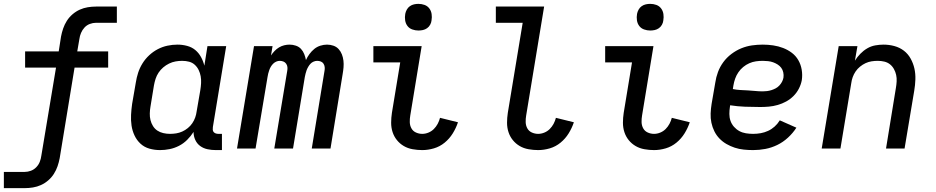

<svg xmlns="http://www.w3.org/2000/svg" viewBox="-25 -769 4845 994"><path d="M-5 205V121H103Q119 121 135 115Q151 109 163 96.5Q175 84 181 68.5Q187 53 189 37L265 -419H105V-503H279L291 -580Q295 -601 302 -621.5Q309 -642 321 -661Q333 -680 350.5 -695Q368 -710 388 -719Q408 -728 429.5 -731.5Q451 -735 472 -735H580V-651H472Q456 -651 440 -645Q424 -639 412.5 -626.5Q401 -614 394.5 -598.5Q388 -583 386 -567L375 -503H535V-419H361L284 50Q280 71 273 91.5Q266 112 254 131Q242 150 224.5 165Q207 180 187 189Q167 198 145.5 201.5Q124 205 103 205Z M804 8Q775 8 748.5 0.5Q722 -7 702.5 -25Q683 -43 671.5 -67.5Q660 -92 656 -119Q652 -146 653.5 -174.5Q655 -203 659 -231L678 -341Q682 -367 690 -392Q698 -417 712.5 -440.5Q727 -464 747.5 -483Q768 -502 792 -514.5Q816 -527 842 -532.5Q868 -538 894 -538Q919 -538 943.5 -531.5Q968 -525 986 -510Q1004 -495 1015.5 -474Q1027 -453 1033 -429L1049 -530H1146L1077 -111Q1076 -104 1076.5 -97Q1077 -90 1081.5 -85Q1086 -80 1092.5 -78Q1099 -76 1106 -76H1124V8H1092Q1070 8 1049 3.5Q1028 -1 1011.5 -13Q995 -25 986 -44.5Q977 -64 977 -86Q977 -86 977 -86Q977 -86 977 -86Q963 -64 944 -45Q925 -26 901.5 -14Q878 -2 853 3Q828 8 804 8ZM855 -76Q871 -76 887 -78.5Q903 -81 918.5 -88Q934 -95 947.5 -106Q961 -117 970.5 -131Q980 -145 985.5 -160.5Q991 -176 993 -192L1012 -302Q1015 -320 1016 -338.5Q1017 -357 1014 -374Q1011 -391 1003.5 -406.5Q996 -422 983.5 -433.5Q971 -445 954 -449.5Q937 -454 918 -454Q901 -454 884 -451Q867 -448 850.5 -440Q834 -432 820 -420Q806 -408 796 -393Q786 -378 780.5 -361Q775 -344 772 -327L754 -217Q751 -200 750.5 -182Q750 -164 754 -147.5Q758 -131 767 -116.5Q776 -102 789.5 -93Q803 -84 820 -80Q837 -76 855 -76Z M1202 0 1290 -530H1386L1378 -482Q1386 -494 1396.5 -505Q1407 -516 1419.5 -523.5Q1432 -531 1446 -534.5Q1460 -538 1474 -538Q1474 -538 1474 -538Q1474 -538 1474 -538Q1491 -538 1507 -532.5Q1523 -527 1533.5 -515.5Q1544 -504 1550 -489Q1556 -474 1559 -458Q1566 -474 1577 -489Q1588 -504 1602 -515.5Q1616 -527 1633.5 -532.5Q1651 -538 1668 -538Q1668 -538 1668 -538Q1668 -538 1668 -538Q1685 -538 1701 -532.5Q1717 -527 1728 -515Q1739 -503 1745 -487.5Q1751 -472 1753 -455Q1755 -438 1753.5 -420.5Q1752 -403 1749 -386L1686 0H1589L1655 -402Q1657 -412 1656 -421.5Q1655 -431 1650 -439Q1645 -447 1636 -450.5Q1627 -454 1617 -454Q1608 -454 1598.5 -450Q1589 -446 1582.5 -439Q1576 -432 1571 -423.5Q1566 -415 1562.5 -406Q1559 -397 1557 -388Q1555 -379 1553 -370L1492 0H1395L1462 -402Q1464 -412 1463 -421.5Q1462 -431 1456.5 -439Q1451 -447 1442 -450.5Q1433 -454 1423 -454Q1414 -454 1405 -450Q1396 -446 1389 -439Q1382 -432 1377 -423.5Q1372 -415 1369 -406Q1366 -397 1363.5 -388Q1361 -379 1360 -370L1298 0Z M2161 8Q2136 8 2111 3.5Q2086 -1 2065.5 -13Q2045 -25 2030 -43.5Q2015 -62 2007.5 -85Q2000 -108 2000 -133.5Q2000 -159 2004 -185L2047 -446H1908V-530H2158L2099 -171Q2096 -154 2096.5 -136.5Q2097 -119 2105 -104.5Q2113 -90 2128.5 -83Q2144 -76 2161 -76Q2177 -76 2193 -82.5Q2209 -89 2221 -101Q2233 -113 2241 -128Q2249 -143 2253 -159L2346 -136Q2336 -106 2319 -78.5Q2302 -51 2277 -30.5Q2252 -10 2221.5 -1Q2191 8 2161 8ZM2141 -611Q2125 -611 2109.5 -616.5Q2094 -622 2084.5 -634.5Q2075 -647 2072.5 -663.5Q2070 -680 2073 -697Q2075 -708 2081 -719Q2087 -730 2097 -737Q2107 -744 2118.5 -746.5Q2130 -749 2141 -749Q2158 -749 2173 -743.5Q2188 -738 2197.5 -725.5Q2207 -713 2209.5 -696.5Q2212 -680 2209 -663Q2208 -652 2202 -641Q2196 -630 2186 -623Q2176 -616 2164.5 -613.5Q2153 -611 2141 -611Z M2761 8Q2736 8 2711 3.5Q2686 -1 2665.5 -13Q2645 -25 2630 -43.5Q2615 -62 2607.5 -85Q2600 -108 2600 -133.5Q2600 -159 2604 -185L2681 -651H2542V-735H2792L2699 -171Q2696 -154 2696.5 -136.5Q2697 -119 2705 -104.5Q2713 -90 2728.5 -83Q2744 -76 2761 -76Q2777 -76 2793 -82.5Q2809 -89 2821 -101Q2833 -113 2841 -128Q2849 -143 2853 -159L2946 -136Q2936 -106 2919 -78.5Q2902 -51 2877 -30.5Q2852 -10 2821.5 -1Q2791 8 2761 8Z M3361 8Q3336 8 3311 3.5Q3286 -1 3265.5 -13Q3245 -25 3230 -43.5Q3215 -62 3207.5 -85Q3200 -108 3200 -133.5Q3200 -159 3204 -185L3247 -446H3108V-530H3358L3299 -171Q3296 -154 3296.5 -136.5Q3297 -119 3305 -104.5Q3313 -90 3328.5 -83Q3344 -76 3361 -76Q3377 -76 3393 -82.5Q3409 -89 3421 -101Q3433 -113 3441 -128Q3449 -143 3453 -159L3546 -136Q3536 -106 3519 -78.5Q3502 -51 3477 -30.5Q3452 -10 3421.5 -1Q3391 8 3361 8ZM3341 -611Q3325 -611 3309.5 -616.5Q3294 -622 3284.5 -634.5Q3275 -647 3272.5 -663.5Q3270 -680 3273 -697Q3275 -708 3281 -719Q3287 -730 3297 -737Q3307 -744 3318.5 -746.5Q3330 -749 3341 -749Q3358 -749 3373 -743.5Q3388 -738 3397.5 -725.5Q3407 -713 3409.5 -696.5Q3412 -680 3409 -663Q3408 -652 3402 -641Q3396 -630 3386 -623Q3376 -616 3364.5 -613.5Q3353 -611 3341 -611Z M3874 8Q3850 8 3825.5 5.5Q3801 3 3778.5 -4.5Q3756 -12 3736 -23.5Q3716 -35 3700 -51.5Q3684 -68 3673.5 -89Q3663 -110 3658 -133.5Q3653 -157 3654 -181.5Q3655 -206 3659 -231L3678 -341Q3682 -369 3692 -396Q3702 -423 3719.5 -447Q3737 -471 3761.5 -489.5Q3786 -508 3813 -519Q3840 -530 3868 -534Q3896 -538 3924 -538Q3951 -538 3978 -534Q4005 -530 4029.5 -520.5Q4054 -511 4074.5 -495.5Q4095 -480 4108 -457.5Q4121 -435 4125.5 -408Q4130 -381 4126 -354Q4122 -332 4111 -310.5Q4100 -289 4083 -272Q4066 -255 4045 -243.5Q4024 -232 4001 -225.5Q3978 -219 3955.5 -217Q3933 -215 3911 -215Q3871 -215 3832 -216.5Q3793 -218 3755 -224L3754 -217Q3751 -198 3751 -179Q3751 -160 3757 -143Q3763 -126 3775 -112.5Q3787 -99 3802.5 -90.5Q3818 -82 3836.5 -79Q3855 -76 3874 -76Q3894 -76 3913.5 -79.5Q3933 -83 3951.5 -91.5Q3970 -100 3985.5 -114Q4001 -128 4012 -146L4098 -108Q4080 -80 4054.5 -56.5Q4029 -33 3999 -18.5Q3969 -4 3937.5 2Q3906 8 3874 8ZM3924 -296Q3935 -296 3946.5 -297.5Q3958 -299 3969 -302.5Q3980 -306 3990.5 -311.5Q4001 -317 4009.5 -326Q4018 -335 4023.5 -345.5Q4029 -356 4031 -367Q4033 -381 4030 -394.5Q4027 -408 4019.5 -418Q4012 -428 4001 -435Q3990 -442 3977.5 -446.5Q3965 -451 3951 -452.5Q3937 -454 3924 -454Q3906 -454 3888.5 -451.5Q3871 -449 3854 -441.5Q3837 -434 3822.5 -422Q3808 -410 3797.5 -394.5Q3787 -379 3781 -362Q3775 -345 3772 -327L3769 -308Q3788 -304 3807.5 -303Q3827 -302 3846.5 -301Q3866 -300 3885 -298Q3904 -296 3924 -296Z M4229 0 4317 -530H4414L4401 -455Q4413 -474 4429 -490.5Q4445 -507 4464.5 -518.5Q4484 -530 4506 -534Q4528 -538 4549 -538Q4578 -538 4605.5 -530.5Q4633 -523 4654.5 -506.5Q4676 -490 4689.5 -465.5Q4703 -441 4709 -414Q4715 -387 4714 -357.5Q4713 -328 4708 -299L4658 0H4562L4613 -313Q4616 -330 4617 -347.5Q4618 -365 4614.5 -381Q4611 -397 4603 -411.5Q4595 -426 4582.5 -436Q4570 -446 4553.5 -450Q4537 -454 4519 -454Q4503 -454 4487 -451.5Q4471 -449 4456 -442Q4441 -435 4427.5 -424Q4414 -413 4404.5 -399Q4395 -385 4389.5 -369.5Q4384 -354 4382 -338L4326 0Z"/></svg>

Font: Iosevka Curly Medium Extended
Style: Italic
Weight: 500
Width: 7
Italic angle: -9°
Monospace: yes
Designer: Belleve Invis
Foundry: Belleve Invis
Version: Version 11.1.0; ttfautohint (v1.8.3)